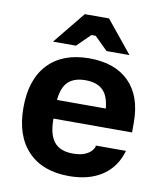

<svg xmlns="http://www.w3.org/2000/svg" viewBox="-84 -811 759 890"><g transform="rotate(10 295.5 -366.0)"><path d="M300 10Q176 10 107 -62Q38 -134 38 -267Q38 -400 107 -472Q176 -544 300 -544Q421 -544 487.5 -477.5Q554 -411 554 -287V-240H126V-328H507L416 -274V-300Q416 -373 388 -407Q360 -441 300 -441Q240 -441 212 -407Q184 -373 184 -300V-238Q184 -165 212 -130.5Q240 -96 300 -96Q337 -96 358.5 -106Q380 -116 389.5 -128.5Q399 -141 399 -147V-151H541Q519 -73 457 -31.5Q395 10 300 10ZM120 -591 243 -742H357L480 -591H372L310 -652H290L228 -591Z"/></g></svg>

Font: Mozilla Text ExtraLight
Style: Regular
Weight: 200
Designer: Studio DRAMA
Foundry: Studio DRAMA
Version: Version 1.000